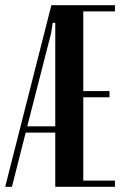

<svg xmlns="http://www.w3.org/2000/svg" viewBox="-41 -720 483 740"><path d="M402 -700V-676H280V-369H381V-345H280V-24H402V0H172V-209H58L5 0H-21L157 -700ZM156 -592 64 -233H172V-632H162Z"/></svg>

Font: Moniqa Extra Bold Narrow Heading
Style: Regular
Weight: 800
Width: 4
Designer: Rajesh Rajput
Foundry: Rajesh Rajput
Version: Version 1.000;December 15, 2022;FontCreator 14.0.0.2794 32-b